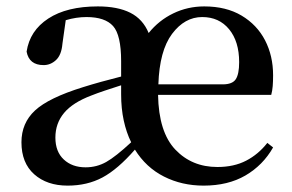

<svg xmlns="http://www.w3.org/2000/svg" viewBox="-20 -563 912 599"><path d="M615.2 16.1Q547.4 16.1 491.5 -12.2Q435.5 -40.5 400.9 -96.2Q347.2 -34.7 299.6 -9.3Q252 16.1 190.9 16.1Q126.5 16.1 86.7 -19.3Q46.9 -54.7 46.9 -119.1Q46.9 -179.2 89.4 -218.5Q131.8 -257.8 238.8 -291Q265.1 -299.3 296.1 -307.9Q327.1 -316.4 357.9 -324.2V-372.1Q357.9 -453.6 332.8 -481.7Q307.6 -509.8 250 -509.8Q217.8 -509.8 185.1 -500L174.8 -426.8Q171.9 -391.6 154.8 -375.7Q137.7 -359.9 116.2 -359.9Q70.8 -359.9 63 -401.9Q72.8 -467.3 130.6 -505.1Q188.5 -543 285.2 -543Q347.2 -543 386.5 -523.2Q425.8 -503.4 443.8 -460Q475.6 -499.5 520.5 -521.2Q565.4 -543 617.2 -543Q685.5 -543 733.6 -514.4Q781.7 -485.8 806.9 -437.3Q832 -388.7 832 -328.1Q832 -309.1 830.8 -294.4Q829.6 -279.8 826.2 -267.1H473.1Q475.1 -150.9 526.9 -96.4Q578.6 -42 658.2 -42Q710 -42 748 -61.8Q786.1 -81.5 814 -117.2L832 -103Q800.3 -47.4 745.8 -15.6Q691.4 16.1 615.2 16.1ZM474.1 -299.8H674.8Q705.1 -299.8 715.6 -315.9Q726.1 -332 726.1 -369.1Q726.1 -433.6 694.8 -471.7Q663.6 -509.8 610.8 -509.8Q556.2 -509.8 516.8 -457.3Q477.5 -404.8 474.1 -299.8ZM389.2 -119.1Q374 -149.9 366 -187.3Q357.9 -224.6 357.9 -269V-296.9Q331.5 -288.6 307.6 -280.5Q283.7 -272.5 265.1 -265.1Q207 -243.2 179.9 -210.7Q152.8 -178.2 152.8 -133.8Q152.8 -89.8 179 -65.4Q205.1 -41 247.1 -41Q281.7 -41 311.3 -57.6Q340.8 -74.2 389.2 -119.1Z"/></svg>

Font: Source Han Serif TW SemiBold
Style: Regular
Weight: 600
Designer: Ryoko NISHIZUKA Ë•øÂ°öÊ∂ºÂ≠ê (kana & ideographs); Frank Grie√ühammer (Latin, Greek & Cyrillic); Wenlong ZHANG Âº†ÊñáÈæô 
Foundry: Adobe
Version: Version 2.003;hotconv 1.1.1;makeotfexe 2.6.0